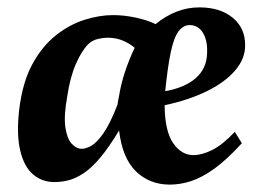

<svg xmlns="http://www.w3.org/2000/svg" viewBox="-20 -485 704 520"><path d="M440 15Q385.2 15 348.2 -20.9Q311.2 -56.9 302.5 -131.6Q274.9 -85.9 251.6 -58.1Q228.2 -30.3 206.9 -16.1Q185.5 -2 166.2 3.1Q146.9 8.1 127 8.1Q94 8.1 69.6 -12.6Q45.2 -33.4 34.8 -77.1Q24.3 -120.8 32 -188Q40.8 -261.7 67.6 -311.1Q94.5 -360.4 131.7 -389.6Q168.9 -418.9 209.3 -431.5Q249.7 -444.1 286 -444.1Q315.6 -444.1 347.4 -437.4Q379.1 -430.6 401.5 -419.6Q426.9 -440.9 456.8 -452.9Q486.7 -465 519.9 -465Q576.1 -465 610.1 -437.1Q644 -409.1 643.9 -363.1Q644.5 -326.6 617.2 -294.6Q590 -262.6 541 -238.4Q492 -214.1 425.9 -200Q426.4 -130 448.9 -97.4Q471.4 -64.9 503.9 -64.9Q526.6 -64.9 554.6 -78.7Q582.5 -92.6 616 -127.9L635 -97.1Q594.4 -52.6 560.6 -28.2Q526.7 -3.9 497.3 5.6Q467.9 15 440 15ZM202 -82Q212.2 -82 226.9 -90Q241.6 -98 259.9 -123.8Q278.1 -149.6 298.2 -201.5Q299 -206.5 299.7 -211.6Q300.5 -216.6 301.9 -222Q307.4 -257 318.5 -290.4Q329.6 -323.8 344.7 -355.5Q333.2 -365.9 314.2 -374.4Q295.2 -382.9 270.9 -382.9Q260.2 -382.9 245.3 -379.5Q230.4 -376.1 219.5 -365.9Q201.6 -348.3 185.6 -311.9Q169.6 -275.5 162 -223.3Q152.5 -170.9 157.1 -139.9Q161.7 -109 174.4 -95.5Q187.1 -82 202 -82ZM427.4 -238Q481.4 -247.8 510.6 -273.8Q539.9 -299.8 540.9 -340.9Q541.9 -367 535.5 -383.9Q529.1 -400.8 518.5 -408.9Q507.9 -417.1 493.9 -417.1Q476.2 -417.1 463.5 -400Q450.7 -382.9 442.5 -343.7Q434.2 -304.6 427.4 -238Z"/></svg>

Font: Ancizar Serif Light
Style: Italic
Weight: 300
Italic angle: -4°
Designer: Cesar Puertas, Viviana Monsalve, Julian Moncada, Julian Prieto, Jose Castro, Felipe Aragon, Mariel Hernandez, Sara Alarc
Version: Version 8.100